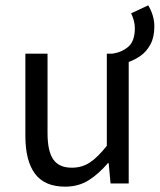

<svg xmlns="http://www.w3.org/2000/svg" viewBox="-20 -687 598 719"><path d="M224 12Q147 12 111 -36.5Q75 -85 75 -178V-486H158V-189Q158 -121 179.5 -90Q201 -59 249 -59Q287 -59 316.5 -78.5Q346 -98 380 -141V-486H401Q436 -491 460.5 -512Q485 -533 485 -582Q485 -596 481 -610.5Q477 -625 471 -637L535 -667Q545 -651 551.5 -630.5Q558 -610 558 -588Q558 -548 543.5 -521Q529 -494 507 -478.5Q485 -463 462 -455V0H394L387 -76H384Q350 -36 312 -12Q274 12 224 12Z"/></svg>

Font: .
Style: 
Weight: 400
Designer: Paul D. Hunt, Dalton Maag
Foundry: Dalton Maag Ltd
Version: Version 1.200